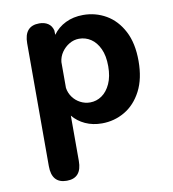

<svg xmlns="http://www.w3.org/2000/svg" viewBox="-81 -557 782 867"><g transform="rotate(-10 309.5 -124.0)"><path d="M87 -404Q87 -483.5 156 -483.5Q179.5 -483.5 196 -472.8Q212.5 -462 218 -440L218.5 -420Q241 -451.5 276.8 -469Q312.5 -486.5 357.5 -486.5Q414.5 -486.5 462.5 -458.8Q510.5 -431 539.5 -375.8Q568.5 -320.5 568.5 -239Q568.5 -157.5 539.5 -101.8Q510.5 -46 462.5 -17.8Q414.5 10.5 357.5 10.5Q315.5 10.5 281.2 -5.2Q247 -21 224.5 -48.5V159Q224.5 238 156 238Q87 238 87 159ZM224.5 -175.5Q228 -152 241.8 -133Q255.5 -114 276.5 -103Q297.5 -92 321 -92Q350.5 -92 375 -109Q399.5 -126 414.5 -159Q429.5 -192 429.5 -239Q429.5 -287 414.5 -319.2Q399.5 -351.5 375 -367.8Q350.5 -384 321 -384Q297 -384 276 -371.5Q255 -359 241 -338.8Q227 -318.5 224.5 -294Z"/></g></svg>

Font: Sono ExtraLight Monospace SemiBold
Style: Regular
Weight: 600
Version: Version 2.112